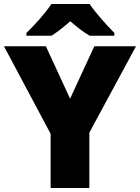

<svg xmlns="http://www.w3.org/2000/svg" viewBox="-20 -947 705 967"><path d="M431 -927H239C209 -881 151 -817 113 -781V-767H239C274 -789 299 -810 334 -840C369 -810 397 -787 432 -767H556V-781C522 -815 462 -881 431 -927ZM333 -450 211 -714H0L235 -273V0H430V-279L665 -714H455Z"/></svg>

Font: Noto Sans UI Black
Style: Regular
Weight: 900
Designer: Monotype Design Team
Foundry: Monotype Imaging Inc.
Version: Version 1.901